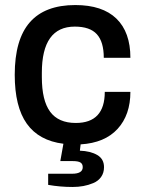

<svg xmlns="http://www.w3.org/2000/svg" viewBox="-20 -558 572 757"><path d="M266.1 179.2Q217.3 179.2 169.9 170.9V127H264.2Q306.2 127 306.2 101.1Q306.2 88.4 297.4 82.8Q288.6 77.1 266.1 77.1H217.8L230 8.8Q133.3 -3.4 85.7 -70.3Q38.1 -137.2 38.1 -263.2Q38.1 -402.3 97.7 -470.2Q157.2 -538.1 276.9 -538.1Q383.8 -538.1 439 -484.6Q494.1 -431.2 494.1 -330.1H389.2Q389.2 -393.1 361.8 -423.1Q334.5 -453.1 274.9 -453.1Q145 -453.1 145 -271V-253.9Q145 -161.6 177.7 -117.4Q210.4 -73.2 278.8 -73.2Q393.1 -73.2 393.1 -195.8H494.1Q494.1 -105 443.6 -49.8Q393.1 5.4 297.9 11.2L294.9 36.1Q336.9 37.6 363.5 53.2Q390.1 68.8 390.1 101.1Q390.1 123.5 378.7 139.6Q367.2 155.8 347.9 163.8Q328.6 171.9 308.6 175.5Q288.6 179.2 266.1 179.2Z"/></svg>

Font: Archivo Medium
Style: Regular
Weight: 500
Designer: Hector Gatti
Foundry: Omnibus-Type
Version: Version 2.001